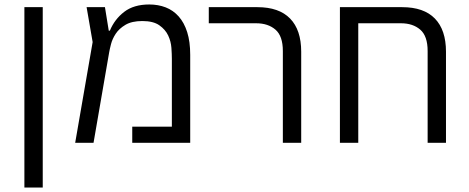

<svg xmlns="http://www.w3.org/2000/svg" viewBox="-20 -638 2097 858"><path d="M89 -606H171V200H89Z M394 -450 367 -606H449L466 -501H471Q492 -552 535 -585Q578 -618 647 -618Q687 -618 720.5 -605Q754 -592 778.5 -564.5Q803 -537 816.5 -494.5Q830 -452 830 -393V0H571V-72H748V-375Q748 -395 746 -424Q744 -453 731.5 -479.5Q719 -506 692 -525Q665 -544 616 -544Q569 -544 540.5 -527Q512 -510 497 -487Q482 -464 476 -440.5Q470 -417 468 -405L398 0H316Z M1244 -410Q1244 -477 1211 -505.5Q1178 -534 1125 -534H913V-606H1130Q1227 -606 1276.5 -555Q1326 -504 1326 -407V0H1244Z M1499 -606H1777Q1874 -606 1923.5 -555Q1973 -504 1973 -407V0H1891V-410Q1891 -477 1858 -505.5Q1825 -534 1772 -534H1581V0H1499Z"/></svg>

Font: IBM Plex Sans Hebrew
Style: Regular
Weight: 400
Designer: Mike Abbink, Paul van der Laan, Pieter van Rosmalen, Yanek Iontef
Foundry: Bold Monday
Version: Version 1.2